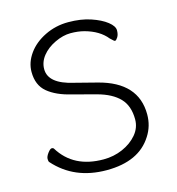

<svg xmlns="http://www.w3.org/2000/svg" viewBox="-107 -800 832 905"><g transform="rotate(-15 308.5 -347.5)"><path d="M302 -40Q352 -40 395.5 -59Q439 -78 466.5 -110.5Q494 -143 494 -184Q494 -250 458 -287.5Q422 -325 352 -344L235 -375Q163 -392 121.5 -426.5Q80 -461 80 -526Q80 -572 110 -614Q140 -656 193 -682Q246 -708 307.5 -708Q369 -708 416.5 -692Q464 -676 492 -654Q520 -632 520 -611.5Q520 -591 512 -578.5Q504 -566 499 -566Q494 -566 489 -572L477 -583Q441 -628 371 -647Q341 -655 304.5 -655Q268 -655 228 -636Q188 -617 164.5 -587.5Q141 -558 141 -523Q141 -452 260 -425L369 -397Q555 -349 555 -192Q555 -135 525 -89Q461 13 303.5 13Q146 13 51 -94Q47 -98 47 -110Q47 -122 59 -138Q71 -154 78.5 -154Q86 -154 89 -149Q156 -40 302 -40Z"/></g></svg>

Font: LXGW WenKai TC Light
Style: Regular
Weight: 300
Designer: LXGW / Fontworks Inc.
Foundry: LXGW / Fontworks Inc.
Version: Version 1.330